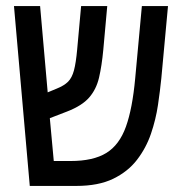

<svg xmlns="http://www.w3.org/2000/svg" viewBox="-20 -612 593 632"><path d="M78 0 26 -592H112L137 -308L166 -320Q191 -330 204 -343Q217 -356 223.5 -380.5Q230 -405 234 -449L247 -592H333L320 -448Q315 -395 306 -356.5Q297 -318 273.5 -291Q250 -264 201 -245L144 -223L157 -82H212Q287 -82 330 -108.5Q373 -135 394.5 -195Q416 -255 425 -354L447 -592H533L511 -354Q507 -314 500 -266.5Q493 -219 477 -172Q461 -125 431 -86Q401 -47 352.5 -23.5Q304 0 231 0Z"/></svg>

Font: Noto Sans Hebrew Condensed
Style: Regular
Weight: 400
Width: 3
Designer: Monotype Design Team
Foundry: Monotype Imaging Inc.
Version: Version 2.004; ttfautohint (v1.8.4.7-5d5b)